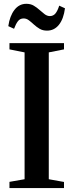

<svg xmlns="http://www.w3.org/2000/svg" viewBox="-20 -964 376 984"><path d="M106 -45.5V-695.5L28.5 -711V-743H308V-711L230 -695.5V-45.5L308 -31.5V0H28.5V-32ZM221 -807Q199 -807 183 -816.5Q167 -826 153.8 -838.2Q140.5 -850.5 128 -860Q115.5 -869.5 101 -869.5Q82.5 -869.5 71.8 -855.2Q61 -841 52 -816.5L22.5 -830Q30 -882 54 -913.2Q78 -944.5 115 -944.5Q137 -944.5 153 -935Q169 -925.5 182.5 -913.2Q196 -901 208.5 -891.5Q221 -882 235 -881.5Q253 -881.5 264 -894.8Q275 -908 283.5 -935L313 -921.5Q306 -867 282 -837Q258 -807 221 -807Z"/></svg>

Font: Merriweather 96pt SemiBold
Style: Regular
Weight: 600
Version: Version 2.100